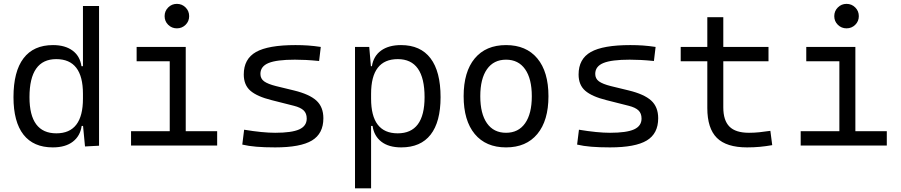

<svg xmlns="http://www.w3.org/2000/svg" viewBox="-20 -764 4728 1008"><path d="M257.3 9.8Q155.8 9.8 103.3 -57.1Q50.8 -124 50.8 -253.9Q50.8 -388.7 103.5 -458Q156.2 -527.3 258.3 -527.3Q321.8 -527.3 360.8 -498.5Q399.9 -469.7 407.7 -416.5H415.5V-732.4H500V1L426.3 4.9L416 -103H408.7Q401.4 -50.3 362.5 -20.3Q323.7 9.8 257.3 9.8ZM415.5 -246.1V-271.5Q415.5 -453.6 275.4 -453.6Q134.8 -453.6 134.8 -253.9Q134.8 -64 275.9 -64Q415.5 -64 415.5 -246.1Z M668 0V-75.2H871.1V-442.4H697.3V-517.6H955.1V-75.2H1120.1V0ZM908.7 -615.2Q881.8 -615.2 863 -633.8Q844.2 -652.3 844.2 -679.2Q844.2 -706.1 863 -724.9Q881.8 -743.7 908.7 -743.7Q935.5 -743.7 954.3 -724.9Q973.1 -706.1 973.1 -679.2Q973.1 -652.3 954.3 -633.8Q935.5 -615.2 908.7 -615.2Z M1424.8 9.8Q1367.2 9.8 1326.2 6.3Q1285.2 2.9 1252 -4.9L1261.7 -83Q1358.9 -66.9 1424.8 -66.9Q1511.7 -66.9 1551 -84.7Q1590.3 -102.5 1590.3 -141.6Q1590.3 -168.9 1574.2 -184.3Q1558.1 -199.7 1523.4 -208.5L1405.8 -238.3Q1329.6 -257.3 1294.7 -287.6Q1259.8 -317.9 1259.8 -373Q1259.8 -454.6 1324 -491Q1388.2 -527.3 1531.2 -527.3Q1566.9 -527.3 1597.9 -525.1Q1628.9 -522.9 1664.1 -517.6L1655.3 -443.8Q1615.2 -447.8 1585.4 -449.2Q1555.7 -450.7 1528.3 -450.7Q1432.6 -450.7 1389.9 -433.1Q1347.2 -415.5 1347.2 -376Q1347.2 -351.1 1366.7 -336.9Q1386.2 -322.8 1429.2 -312L1523.4 -289.1Q1604 -269.5 1640.9 -236.1Q1677.7 -202.6 1677.7 -143.1Q1677.7 -62.5 1617.7 -26.4Q1557.6 9.8 1424.8 9.8Z M1843.8 224.6V-517.6H1918.5L1927.2 -416.5H1932.6Q1940.9 -469.7 1980.7 -498.5Q2020.5 -527.3 2085.4 -527.3Q2187.5 -527.3 2240.2 -458Q2293 -388.7 2293 -253.9Q2293 -124 2240.7 -57.1Q2188.5 9.8 2086.4 9.8Q2020.5 9.8 1981.9 -20.3Q1943.4 -50.3 1936 -103H1928.2V224.6ZM1928.2 -246.1Q1928.2 -64 2067.9 -64Q2209 -64 2209 -253.9Q2209 -453.6 2068.4 -453.6Q1928.2 -453.6 1928.2 -271.5Z M2636.7 9.8Q2530.8 9.8 2472.4 -60.5Q2414.1 -130.9 2414.1 -258.8Q2414.1 -387.2 2472.4 -457.3Q2530.8 -527.3 2636.7 -527.3Q2742.7 -527.3 2801 -457.3Q2859.4 -387.2 2859.4 -258.8Q2859.4 -130.9 2801 -60.5Q2742.7 9.8 2636.7 9.8ZM2636.7 -66.9Q2701.7 -66.9 2736.8 -116.9Q2772 -167 2772 -258.8Q2772 -350.6 2736.8 -400.6Q2701.7 -450.7 2636.7 -450.7Q2571.8 -450.7 2536.6 -400.6Q2501.5 -350.6 2501.5 -258.8Q2501.5 -167 2536.6 -116.9Q2571.8 -66.9 2636.7 -66.9Z M3182.6 9.8Q3125 9.8 3084 6.3Q3043 2.9 3009.8 -4.9L3019.5 -83Q3116.7 -66.9 3182.6 -66.9Q3269.5 -66.9 3308.8 -84.7Q3348.1 -102.5 3348.1 -141.6Q3348.1 -168.9 3332 -184.3Q3315.9 -199.7 3281.2 -208.5L3163.6 -238.3Q3087.4 -257.3 3052.5 -287.6Q3017.6 -317.9 3017.6 -373Q3017.6 -454.6 3081.8 -491Q3146 -527.3 3289.1 -527.3Q3324.7 -527.3 3355.7 -525.1Q3386.7 -522.9 3421.9 -517.6L3413.1 -443.8Q3373 -447.8 3343.3 -449.2Q3313.5 -450.7 3286.1 -450.7Q3190.4 -450.7 3147.7 -433.1Q3105 -415.5 3105 -376Q3105 -351.1 3124.5 -336.9Q3144 -322.8 3187 -312L3281.2 -289.1Q3361.8 -269.5 3398.7 -236.1Q3435.5 -202.6 3435.5 -143.1Q3435.5 -62.5 3375.5 -26.4Q3315.4 9.8 3182.6 9.8Z M3902.3 9.8Q3793.5 9.8 3743.4 -40.3Q3693.4 -90.3 3693.4 -196.8V-442.4H3553.7V-517.6H3693.4V-673.8H3777.3V-517.6H4014.6V-442.4H3777.3V-200.2Q3777.3 -131.8 3809.6 -99.4Q3841.8 -66.9 3912.1 -66.9Q3938.5 -66.9 3965.6 -69.6Q3992.7 -72.3 4024.4 -77.1L4034.2 -2Q4001 3.9 3969.5 6.8Q3938 9.8 3902.3 9.8Z M4183.6 0V-75.2H4386.7V-442.4H4212.9V-517.6H4470.7V-75.2H4635.7V0ZM4424.3 -615.2Q4397.5 -615.2 4378.7 -633.8Q4359.9 -652.3 4359.9 -679.2Q4359.9 -706.1 4378.7 -724.9Q4397.5 -743.7 4424.3 -743.7Q4451.2 -743.7 4470 -724.9Q4488.8 -706.1 4488.8 -679.2Q4488.8 -652.3 4470 -633.8Q4451.2 -615.2 4424.3 -615.2Z"/></svg>

Font: Cascadia Code NF SemiLight
Style: Regular
Weight: 350
Monospace: yes
Designer: Aaron Bell
Foundry: Saja Typeworks
Version: Version 2404.023; ttfautohint (v1.8.4)